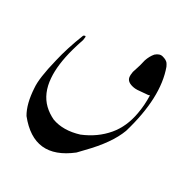

<svg xmlns="http://www.w3.org/2000/svg" viewBox="-161 -691 934 965"><g transform="rotate(30 306.5 -208.5)"><path d="M552.7 -520Q606.4 -371.6 538.1 -140.1Q506.3 -54.2 407.2 46.9Q391.6 62.5 376.5 79.1Q202.6 214.8 67.4 45.9Q36.1 -6.8 31.2 -97.2Q26.4 -150.9 55.7 -269.5Q74.2 -350.6 111.8 -445.8Q112.8 -447.3 114.7 -448.2Q127.9 -455.6 124.5 -439.9L123 -427.7Q110.4 -391.1 101.1 -357.4Q73.2 -255.9 79.1 -181.2Q85.4 -96.2 136.2 -46.9Q161.1 -22.9 195.3 -6.8Q263.2 17.6 348.6 -8.8Q429.7 -42 481.4 -103.5Q529.8 -161.1 544.9 -246.1Q554.7 -297.9 552.7 -354.5Q550.8 -353.5 544.4 -351.6Q527.3 -349.6 514.6 -349.1Q479.5 -344.7 463.4 -347.7Q423.3 -354.5 418 -379.9Q415.5 -393.1 419.4 -413.6Q424.8 -430.2 429.7 -445.8Q434.6 -462.4 435.1 -463.9L442.4 -493.7Q452.1 -522.5 469.2 -542.5Q490.7 -561.5 510.7 -555.7Q533.2 -549.8 542.5 -538.1Q546.9 -532.2 552.7 -520Z"/></g></svg>

Font: Dehalvi Khush Khat
Style: Regular
Weight: 400
Version: Version 002.500